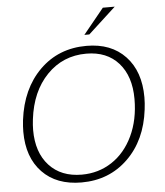

<svg xmlns="http://www.w3.org/2000/svg" viewBox="-61 -974 890 1038"><g transform="rotate(-5 384.0 -455.5)"><path d="M423.8 -783.2 536.1 -920.9H600.6L450.7 -783.2ZM339.8 10.3Q204.1 10.3 126.7 -70.3Q49.3 -150.9 49.3 -290Q49.3 -317.9 53.2 -353Q74.2 -522 176 -622.6Q277.8 -723.1 429.7 -723.1Q563.5 -723.1 640.6 -641.4Q717.8 -559.6 717.8 -418.9Q717.8 -387.7 713.4 -353Q693.4 -187.5 591.6 -88.6Q489.7 10.3 339.8 10.3ZM344.7 -31.7Q435.5 -31.7 508.1 -79.3Q580.6 -127 622.1 -214.6Q663.6 -302.2 663.6 -414.6Q663.6 -538.1 600.1 -609.6Q536.6 -681.2 424.8 -681.2Q297.9 -681.2 211.4 -592Q125 -502.9 106.9 -353Q103 -320.8 103 -294.4Q103 -172.9 167.7 -102.3Q232.4 -31.7 344.7 -31.7Z"/></g></svg>

Font: Muli
Style: ExtraLightItalic
Weight: 200
Italic angle: -7°
Designer: Vernon Adams
Foundry: newtypography
Version: Version 2.0; ttfautohint (v1.00rc1.2-2d82) -l 8 -r 50 -G 200